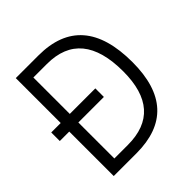

<svg xmlns="http://www.w3.org/2000/svg" viewBox="-187 -827 961 961"><g transform="rotate(-45 293.0 -346.5)"><path d="M5.9 -314.9V-375.5H72.8V-693.4H232.9Q542.5 -693.4 542.5 -336.9Q542.5 0 232.9 0H72.8V-314.9ZM137.2 -60.1H232.9Q477.1 -60.1 477.1 -336.9Q477.1 -633.3 232.9 -633.3H137.2V-375.5H317.9V-314.9H137.2Z"/></g></svg>

Font: Cascadia Mono PL Light
Style: Regular
Weight: 300
Monospace: yes
Designer: Aaron Bell
Foundry: Saja Typeworks
Version: Version 2404.023; ttfautohint (v1.8.4)